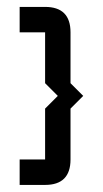

<svg xmlns="http://www.w3.org/2000/svg" viewBox="-20 -618 296 553"><path d="M183.1 -524.9V-378.4L219.7 -341.8L183.1 -305.2V-158.7Q183.1 -85.4 109.9 -85.4H36.6V-158.7H109.9V-305.2L146.5 -341.8L109.9 -378.4V-524.9H36.6V-598.1H109.9Q183.1 -598.1 183.1 -524.9Z"/></svg>

Font: BabelStone Khitan Seal Glyphs
Style: Regular
Weight: 400
Designer: Andrew West
Foundry: BabelStone
Version: Version 1.004